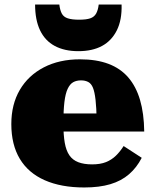

<svg xmlns="http://www.w3.org/2000/svg" viewBox="-20 -816 684 848"><path d="M260 -269Q260 -220 266 -185.5Q272 -151 286.5 -130Q301 -109 326 -99.5Q351 -90 387 -90Q423 -90 448 -100Q473 -110 492 -128.5Q511 -147 526 -171L606 -119Q584 -76 550 -46.5Q516 -17 467.5 -2.5Q419 12 352 12Q250 12 177.5 -20Q105 -52 67.5 -114.5Q30 -177 30 -268Q30 -355 67.5 -419Q105 -483 173.5 -518.5Q242 -554 333 -554Q406 -554 459 -534Q512 -514 546.5 -474Q581 -434 598.5 -374.5Q616 -315 617 -235H204V-315H425L407 -283Q406 -340 402 -375Q398 -410 390.5 -428.5Q383 -447 369.5 -454Q356 -461 338 -461Q318 -461 303.5 -453Q289 -445 279 -424Q269 -403 264.5 -365.5Q260 -328 260 -269ZM326 -590Q388 -590 430.5 -613Q473 -636 496 -682Q519 -728 517 -796H416Q413 -771 404.5 -756Q396 -741 378.5 -735Q361 -729 329 -729Q298 -729 279.5 -735Q261 -741 253 -756Q245 -771 242 -796H135Q135 -728 157 -682Q179 -636 222 -613Q265 -590 326 -590Z"/></svg>

Font: Roboto Serif Black
Style: Regular
Weight: 900
Designer: Greg Gazdowicz
Foundry: Commercial Type
Version: Version 1.008